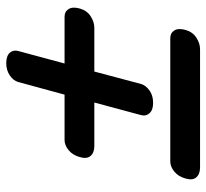

<svg xmlns="http://www.w3.org/2000/svg" viewBox="-43 -659 678 632"><g transform="rotate(-90 296.0 -343.0)"><path d="M273.5 -178Q249.5 -178 239 -190.2Q228.5 -202.5 233.5 -219L274.5 -371.5H131.5Q109.5 -371.5 98.8 -383.8Q88 -396 95 -419.5Q101.5 -443 117.8 -456.2Q134 -469.5 151 -469.5H300.5L342 -622Q346.5 -638 363.8 -649.8Q381 -661.5 405 -661.5Q429 -661 438.8 -649.2Q448.5 -637.5 444 -621.5L403 -469.5H556.5Q574 -469.5 582.2 -456.2Q590.5 -443 584 -419.5Q577.5 -396 558.8 -383.8Q540 -371.5 520.5 -371.5H376.5L335.5 -217.5Q330.5 -201.5 314 -189.8Q297.5 -178 273.5 -178ZM24.5 -71.5Q31 -95 47.2 -108.2Q63.5 -121.5 80.5 -121.5H486Q503.5 -121.5 511.8 -108.2Q520 -95 513.5 -71.5Q507 -48 488.2 -35.8Q469.5 -23.5 450 -23.5H61Q39 -23.5 28.2 -35.8Q17.5 -48 24.5 -71.5Z"/></g></svg>

Font: Fraunces 9pt Soft Black
Style: Italic
Weight: 900
Italic angle: -16°
Version: Version 1.000;[b76b70a41]